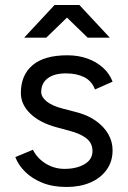

<svg xmlns="http://www.w3.org/2000/svg" viewBox="-20 -732 510 764"><path d="M245 12Q190 12 149 -4.5Q108 -21 80.5 -48Q53 -75 41 -107L111 -136Q128 -102 162 -81Q196 -60 237 -60Q284 -60 316 -78.5Q348 -97 348 -131Q348 -162 324.5 -181Q301 -200 255 -212L207 -225Q139 -243 101 -279.5Q63 -316 63 -362Q63 -433 109.5 -472.5Q156 -512 248 -512Q292 -512 328 -499Q364 -486 390 -462.5Q416 -439 428 -407L358 -376Q345 -410 315 -425Q285 -440 242 -440Q196 -440 170 -420.5Q144 -401 144 -366Q144 -346 165.5 -328.5Q187 -311 229 -300L279 -287Q328 -275 361 -251.5Q394 -228 411 -198Q428 -168 428 -134Q428 -89 404 -56Q380 -23 339 -5.5Q298 12 245 12ZM329 -582 198 -709V-712H296L417 -582ZM76 -582 197 -712H295V-709L164 -582Z"/></svg>

Font: Figtree
Style: Regular
Weight: 400
Designer: Erik Kennedy
Foundry: Erik Kennedy
Version: Version 2.002